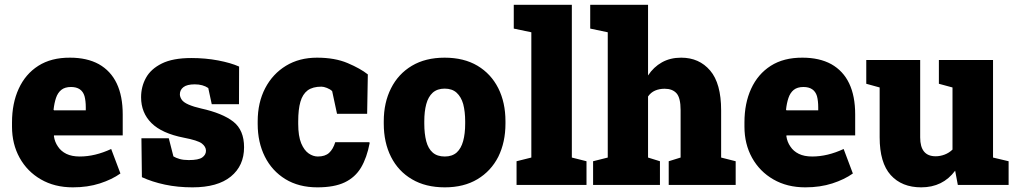

<svg xmlns="http://www.w3.org/2000/svg" viewBox="-20 -782 4301 812"><path d="M288.1 10.3Q210.9 10.3 152.8 -23.4Q95.2 -56.6 63 -114.7Q30.8 -172.9 30.8 -246.1V-264.2Q30.8 -345.2 59.1 -406.7Q87.4 -468.8 142.1 -503.7Q196.8 -538.6 276.4 -538.1Q347.7 -538.1 397.9 -510.7Q499 -453.6 499 -297.9V-209.5H208.5L208 -206.1Q211.4 -181.6 225.1 -162.1Q237.8 -142.6 260.7 -131.3Q283.7 -120.1 317.4 -120.1Q381.8 -120.1 450.2 -151.9L489.3 -48.3Q453.6 -22.9 402.3 -6.3Q351.1 10.3 288.1 10.3ZM206.5 -317.9 208.5 -315.4H342.8V-328.1Q342.8 -355.5 337.4 -375.5Q325.7 -414.1 280.3 -414.1Q254.4 -414.1 239.3 -401.9Q224.1 -389.6 216.8 -367.7Q209.5 -345.7 206.5 -317.9Z M793.9 10.3Q731.4 10.3 677.5 -1.2Q623.5 -12.7 580.1 -32.7L578.1 -197.3H693.8L713.4 -120.6Q723.6 -114.3 739.7 -109.6Q755.9 -105 778.3 -105Q819.8 -105 835.4 -116.2Q851.1 -127.4 851.1 -144.5Q851.1 -161.6 833.5 -175.3Q815.9 -188.5 757.3 -199.7Q664.6 -217.8 620.6 -261.5Q576.7 -305.2 576.7 -370.6Q576.7 -415.5 597.2 -452.6Q617.7 -490.2 664.3 -513.4Q710.9 -536.6 789.1 -536.6Q848.6 -536.6 902.6 -526.4Q956.5 -516.1 991.2 -500.5L990.7 -341.3H875.5L860.8 -409.7Q837.9 -425.3 803.7 -425.3Q771 -425.3 755.9 -413.6Q740.7 -401.9 740.7 -383.3Q740.7 -373 747.6 -361.8Q754.9 -349.6 777.3 -339.8Q799.8 -330.1 830.6 -323.2Q920.9 -303.2 966.6 -267.6Q1012.2 -231.9 1012.2 -159.2Q1012.2 -81.1 956.3 -35.4Q900.4 10.3 793.9 10.3Z M1322.3 10.3Q1243.7 10.3 1187 -24.4Q1130.4 -59.1 1100.1 -119.6Q1069.8 -180.2 1069.8 -257.8V-269Q1069.8 -348.1 1101.6 -409.2Q1133.3 -469.7 1189.5 -503.9Q1245.6 -538.1 1320.8 -538.1Q1396.5 -538.1 1450.4 -515.1Q1504.4 -492.2 1535.6 -467.3L1532.7 -300.8H1405.3L1384.8 -396.5Q1376.5 -404.8 1362.5 -410.2Q1348.6 -415.5 1339.4 -415.5Q1302.7 -415.5 1281.2 -399.9Q1259.8 -383.8 1250.5 -351.6Q1241.2 -319.3 1241.2 -269V-257.8Q1241.2 -206.5 1253.9 -175.8Q1266.6 -146 1285.4 -133.1Q1304.2 -120.1 1324.2 -120.1Q1355 -120.1 1371.8 -135.5Q1388.7 -150.9 1397.9 -180.7H1541.5L1543.5 -177.7Q1531.7 -115.2 1506.8 -73.2Q1481.9 -31.7 1437.7 -10.7Q1393.6 10.3 1322.3 10.3Z M1861.3 10.3Q1779.8 10.3 1722.2 -23.9Q1664.6 -57.6 1633.8 -118.4Q1603 -179.2 1603 -259.3V-269Q1603 -348.1 1633.8 -408.7Q1664.1 -469.2 1721.7 -503.7Q1779.3 -538.1 1860.4 -538.1Q1941.9 -538.1 1999.5 -503.9Q2056.6 -469.7 2087.2 -409.2Q2117.7 -348.6 2117.7 -269V-259.3Q2117.7 -180.7 2087.4 -119.1Q2056.6 -58.6 1999.3 -24.2Q1941.9 10.3 1861.3 10.3ZM1861.3 -120.1Q1892.1 -120.1 1911.6 -137.2Q1930.2 -154.3 1938.7 -185.3Q1947.3 -216.3 1947.3 -259.3V-269Q1947.3 -309.6 1939 -341.8Q1930.2 -372.6 1911.1 -389.9Q1892.1 -407.2 1860.4 -407.2Q1829.6 -407.2 1810.1 -390.1Q1791 -372.6 1782.7 -341.6Q1774.4 -310.5 1774.4 -269V-259.3Q1774.4 -216.8 1782.7 -184.6Q1791 -153.3 1810.1 -136.7Q1829.1 -120.1 1861.3 -120.1Z M2398.4 -761.7V-115.7L2460.4 -100.1V0H2164.6V-100.1L2227.1 -115.7V-645.5L2152.8 -661.1V-761.7Z M2720.7 -115.7 2771 -100.1V0H2488.3V-100.1L2550.3 -115.7V-645.5L2476.1 -661.1V-761.7H2720.7V-462.9Q2744.1 -498.5 2779.3 -518.3Q2814.5 -538.1 2860.8 -538.1Q2937 -538.1 2983.4 -483.6Q3029.8 -429.2 3029.8 -315.4V-115.7L3091.3 -100.1V0H2808.1V-100.1L2858.4 -115.7V-316.4Q2858.4 -368.2 2841.1 -387.5Q2823.7 -406.7 2791 -406.7Q2768.6 -406.7 2750.5 -398.9Q2732.4 -391.1 2720.7 -374Z M3385.7 10.3Q3308.6 10.3 3250.5 -23.4Q3192.9 -56.6 3160.6 -114.7Q3128.4 -172.9 3128.4 -246.1V-264.2Q3128.4 -345.2 3156.7 -406.7Q3185.1 -468.8 3239.7 -503.7Q3294.4 -538.6 3374 -538.1Q3445.3 -538.1 3495.6 -510.7Q3596.7 -453.6 3596.7 -297.9V-209.5H3306.2L3305.7 -206.1Q3309.1 -181.6 3322.8 -162.1Q3335.4 -142.6 3358.4 -131.3Q3381.3 -120.1 3415 -120.1Q3479.5 -120.1 3547.9 -151.9L3586.9 -48.3Q3551.3 -22.9 3500 -6.3Q3448.7 10.3 3385.7 10.3ZM3304.2 -317.9 3306.2 -315.4H3440.4V-328.1Q3440.4 -355.5 3435.1 -375.5Q3423.3 -414.1 3377.9 -414.1Q3352.1 -414.1 3336.9 -401.9Q3321.8 -389.6 3314.5 -367.7Q3307.1 -345.7 3304.2 -317.9Z M3876 10.3Q3793.9 10.3 3747.1 -41.5Q3700.2 -93.3 3700.2 -201.7V-412.1L3643.6 -427.7V-528.3H3871.6V-200.7Q3871.6 -121.1 3937 -121.1Q3956.1 -121.1 3974.9 -128.2Q3993.7 -135.3 4008.3 -149.4V-412.1L3950.7 -427.7V-528.3H4179.7V-115.7L4245.6 -100.1V0H4030.8L4019.5 -60.1Q3967.3 10.3 3876 10.3Z"/></svg>

Font: Suwannaphum Black
Style: Regular
Weight: 900
Designer: Danh Hong
Version: Version 8.002; ttfautohint (v1.8.3)